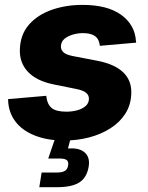

<svg xmlns="http://www.w3.org/2000/svg" viewBox="-20 -573 613 797"><path d="M247.1 10.3Q176.3 10.3 124.3 -10.5Q72.3 -31.2 43.9 -68.6Q15.6 -106 13.7 -156.7Q13.7 -158.2 13.7 -159.4Q13.7 -160.6 13.7 -161.6L171.9 -175.3Q175.8 -140.1 194.3 -124.8Q212.9 -109.4 255.9 -109.4Q277.3 -109.4 298.6 -114.7Q319.8 -120.1 334 -131.6Q348.1 -143.1 349.1 -161.1Q350.1 -177.2 337.6 -187.7Q325.2 -198.2 294.4 -204.1L202.1 -222.7Q130.9 -237.3 95.5 -275.4Q60.1 -313.5 62.5 -368.7Q64.5 -429.7 100.3 -470.7Q136.2 -511.7 194.8 -532.2Q253.4 -552.7 322.3 -552.7Q425.8 -552.7 482.9 -511.5Q540 -470.2 544.4 -402.3Q544.4 -400.9 544.7 -399.2Q544.9 -397.5 545.4 -396L394.5 -382.8Q391.6 -410.6 374.5 -423.1Q357.4 -435.5 323.7 -435.5Q303.7 -435.5 283.2 -429.7Q262.7 -423.8 248.3 -412.4Q233.9 -400.9 232.9 -381.8Q231.9 -367.7 242.4 -356.9Q252.9 -346.2 282.2 -340.3L383.8 -320.8Q455.6 -307.1 491.5 -272.7Q527.3 -238.3 524.9 -184.1Q523.4 -137.2 500.2 -101.1Q477.1 -64.9 437.7 -40Q398.4 -15.1 349.4 -2.4Q300.3 10.3 247.1 10.3ZM143.1 204.1 152.8 143.1H216.8Q238.8 143.1 249.5 136.2Q260.3 129.4 262.7 114.3Q265.6 98.6 257.3 91.8Q249 85 226.6 85H180.2L216.3 -20.5H276.9L273.4 0L262.2 43.5Q308.6 39.6 331.5 59.8Q354.5 80.1 348.1 118.7Q340.3 164.6 309.3 184.3Q278.3 204.1 215.3 204.1Z"/></svg>

Font: Inter ExtraBold
Style: Italic
Weight: 800
Italic angle: -9.3988°
Designer: Rasmus Andersson
Foundry: rsms
Version: Version 4.001;git-66647c0bb